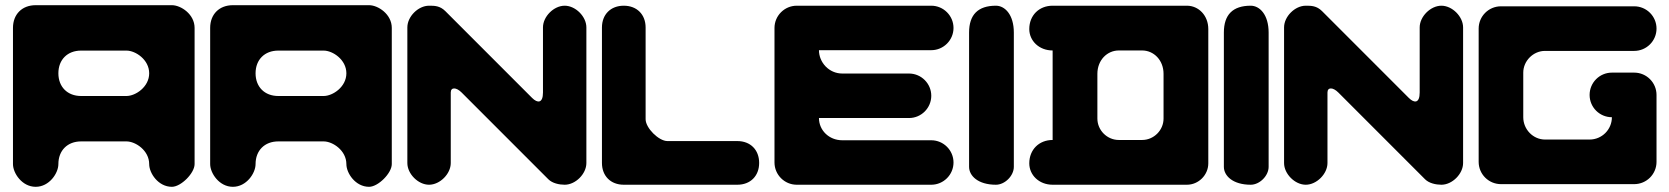

<svg xmlns="http://www.w3.org/2000/svg" viewBox="-20 -714 6434 740"><path d="M205 -81.5C205 -134 240 -169 292.5 -169H467.5C502.5 -169 555 -134 555 -81.5C555 -46.5 590 6 642.5 6C677.5 6 730 -46.5 730 -81.5V-606.5C730 -659 677.5 -694 642.5 -694H117.5C65 -694 30 -659 30 -606.5V-81.5C30 -46.5 65 6 117.5 6C170 6 205 -46.5 205 -81.5ZM467.5 -344H292.5C240 -344 205 -379 205 -431.5C205 -484 240 -519 292.5 -519H467.5C502.5 -519 555 -484 555 -431.5C555 -379 502.5 -344 467.5 -344Z M965 -81.5C965 -134 1000 -169 1052.5 -169H1227.5C1262.5 -169 1315 -134 1315 -81.5C1315 -46.5 1350 6 1402.5 6C1437.5 6 1490 -46.5 1490 -81.5V-606.5C1490 -659 1437.5 -694 1402.5 -694H877.5C825 -694 790 -659 790 -606.5V-81.5C790 -46.5 825 6 877.5 6C930 6 965 -46.5 965 -81.5ZM1227.5 -344H1052.5C1000 -344 965 -379 965 -431.5C965 -484 1000 -519 1052.5 -519H1227.5C1262.5 -519 1315 -484 1315 -431.5C1315 -379 1262.5 -344 1227.5 -344Z M1696.4 -671.1C1675.5 -692 1654.5 -692 1633.6 -692C1591.8 -692 1550 -650.2 1550 -608.4V-85.6C1550 -43.8 1591.8 -2 1633.6 -2C1675.5 -2 1717.3 -43.8 1717.3 -85.6V-357.5C1717.3 -378.4 1738.2 -378.4 1759.1 -357.5L2093.6 -22.9C2109 -7.6 2135.5 -2 2156.4 -2C2198.2 -2 2240 -43.8 2240 -85.6V-608.4C2240 -650.2 2198.2 -692 2156.4 -692C2114.5 -692 2072.7 -650.2 2072.7 -608.4V-357.5C2072.7 -315.6 2051.8 -315.6 2030.9 -336.5Z M2384.1 -2H2821.7C2872.2 -2 2905.9 -35.7 2905.9 -86.1C2905.9 -136.6 2872.2 -170.3 2821.7 -170.3H2552.4C2518.8 -170.3 2468.3 -220.8 2468.3 -254.4V-607.9C2468.3 -658.3 2434.6 -692 2384.1 -692C2333.7 -692 2300 -658.3 2300 -607.9V-86.1C2300 -35.7 2333.7 -2 2384.1 -2Z M3050.7 -692C3003.6 -692 2965 -653.4 2965 -606.3V-87.7C2965 -40.6 3003.6 -2 3050.7 -2H3569.3C3616.4 -2 3655 -40.6 3655 -87.7C3655 -134.9 3616.4 -173.4 3569.3 -173.4H3226.4C3175 -173.4 3136.4 -212 3136.4 -259.1H3483.6C3530.7 -259.1 3569.3 -297.7 3569.3 -344.9C3569.3 -392 3530.7 -430.6 3483.6 -430.6H3226.4C3175 -430.6 3136.4 -473.4 3136.4 -520.6H3226.4H3569.3C3616.4 -520.6 3655 -559.1 3655 -606.3C3655 -653.4 3616.4 -692 3569.3 -692Z M3818.5 -692C3749.5 -692 3715 -657.5 3715 -588.5V-71C3715 -36.5 3749.5 -2 3818.5 -2C3853 -2 3887.5 -36.5 3887.5 -71V-588.5C3887.5 -657.5 3853 -692 3818.5 -692Z M4209.5 -429.5C4209.5 -482 4247 -519.5 4292 -519.5H4382C4427 -519.5 4464.5 -482 4464.5 -429.5V-257C4464.5 -212 4427 -174.5 4382 -174.5H4292C4247 -174.5 4209.5 -212 4209.5 -257ZM3947 -84.5C3947 -39.5 3984.5 -2 4037 -2H4554.5C4599.5 -2 4637 -39.5 4637 -84.5V-602C4637 -654.5 4599.5 -692 4554.5 -692H4037C3984.5 -692 3947 -654.5 3947 -602C3947 -557 3984.5 -519.5 4037 -519.5V-174.5C3984.5 -174.5 3947 -137 3947 -84.5Z M4800.5 -692C4731.5 -692 4697 -657.5 4697 -588.5V-71C4697 -36.5 4731.5 -2 4800.5 -2C4835 -2 4869.5 -36.5 4869.5 -71V-588.5C4869.5 -657.5 4835 -692 4800.5 -692Z M5075.4 -671.1C5054.5 -692 5033.5 -692 5012.6 -692C4970.8 -692 4929 -650.2 4929 -608.4V-85.6C4929 -43.8 4970.8 -2 5012.6 -2C5054.5 -2 5096.3 -43.8 5096.3 -85.6V-357.5C5096.3 -378.4 5117.2 -378.4 5138.1 -357.5L5472.6 -22.9C5488 -7.6 5514.5 -2 5535.4 -2C5577.2 -2 5619 -43.8 5619 -85.6V-608.4C5619 -650.2 5577.2 -692 5535.4 -692C5493.5 -692 5451.7 -650.2 5451.7 -608.4V-357.5C5451.7 -315.6 5430.8 -315.6 5409.9 -336.5Z M5765 -689.7C5717.5 -689.7 5679 -651.3 5679 -603.8V-90.2C5679 -42.7 5717.5 -4.3 5765 -4.3H6278.5C6326 -4.3 6364.5 -42.7 6364.5 -90.2V-348.1C6364.5 -395.6 6326 -434.1 6278.5 -434.1H6192.5C6145 -434.1 6106.6 -395.6 6106.6 -348.1C6106.6 -300.6 6145 -262.2 6192.5 -262.2C6192.5 -214.7 6154.1 -176.2 6106.6 -176.2H5934.6C5889.4 -176.2 5850.9 -214.7 5850.9 -262.2V-434.1C5850.9 -479.3 5889.4 -517.8 5934.6 -517.8H6278.5C6326 -517.8 6364.5 -556.3 6364.5 -603.8C6364.5 -651.3 6326 -689.7 6278.5 -689.7Z"/></svg>

Font: OpenLukyanov
Style: Regular
Weight: 400
Designer: Michail Lukyanov
Foundry: book-let.ru
Version: Version 2.1